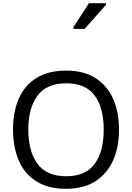

<svg xmlns="http://www.w3.org/2000/svg" viewBox="-20 -1164 821 1194"><path d="M720 -358Q720 -247 682.5 -164.5Q645 -82 572 -36Q499 10 391 10Q280 10 206.5 -36Q133 -82 97 -165Q61 -248 61 -359Q61 -469 97 -551Q133 -633 206.5 -679Q280 -725 392 -725Q499 -725 572 -679.5Q645 -634 682.5 -551.5Q720 -469 720 -358ZM156 -358Q156 -223 213 -145.5Q270 -68 391 -68Q513 -68 569 -145.5Q625 -223 625 -358Q625 -493 569 -569.5Q513 -646 392 -646Q271 -646 213.5 -569.5Q156 -493 156 -358ZM437 -984V-996L533 -1144H639V-1134L506 -984Z"/></svg>

Font: Noto Sans Tifinagh APT
Style: Regular
Weight: 400
Designer: JamraPatel
Foundry: JamraPatel LLC
Version: Version 2.006; ttfautohint (v1.8.4.7-5d5b)